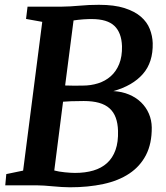

<svg xmlns="http://www.w3.org/2000/svg" viewBox="-20 -775 696 803"><path d="M6.3 -46.9 76.7 -61.5 156.7 -683.6 88.9 -695.8 95.2 -747.1H235.8Q274.4 -747.6 312.7 -751.2Q351.1 -754.9 393.6 -754.9Q458 -754.9 500.7 -741.2Q543.5 -727.5 569.3 -705.1Q595.2 -682.6 606.4 -653.8Q617.7 -625 618.7 -594.7Q620.6 -514.6 577.6 -465.6Q534.7 -416.5 454.1 -394Q490.2 -392.1 519.8 -379.6Q549.3 -367.2 570.3 -346.7Q591.3 -326.2 602.8 -299.3Q614.3 -272.5 614.7 -241.7Q615.2 -174.3 590.6 -126.7Q565.9 -79.1 520.8 -49.1Q475.6 -19 412.4 -5.4Q349.1 8.3 272.5 8.3Q256.3 8.3 238 7.1Q219.7 5.9 200.9 4.2Q182.1 2.4 164.3 1.2Q146.5 0 131.8 0H2ZM252.4 -417.5Q270.5 -416.5 288.6 -416.7Q306.6 -417 325.7 -417Q359.9 -417 390.1 -426.5Q420.4 -436 443.1 -456.1Q465.8 -476.1 478.5 -507.3Q491.2 -538.6 490.2 -582Q488.3 -638.2 458.5 -666.7Q428.7 -695.3 363.3 -695.3Q357.9 -695.3 348.6 -695.1Q339.4 -694.8 328.6 -694.1Q317.9 -693.4 307.1 -692.1Q296.4 -690.9 287.6 -689.5ZM207 -62Q215.3 -59.6 227.1 -57.6Q238.8 -55.7 251 -54.4Q263.2 -53.2 274.4 -52.5Q285.6 -51.8 293.5 -51.8Q336.4 -51.8 370.4 -61.8Q404.3 -71.8 427.7 -93Q451.2 -114.3 463.1 -147.7Q475.1 -181.2 473.6 -228Q472.7 -259.3 464.1 -282.7Q455.6 -306.2 438.2 -321.8Q420.9 -337.4 394 -345Q367.2 -352.5 330.1 -352.5Q296.4 -352.5 276.9 -351.6Q257.3 -350.6 243.7 -349.6Z"/></svg>

Font: Brush Lettering One
Style: Bold Italic
Weight: 400
Italic angle: -7°
Designer: Eben Sorkin
Foundry: Eben Sorkin
Version: Version 1.001